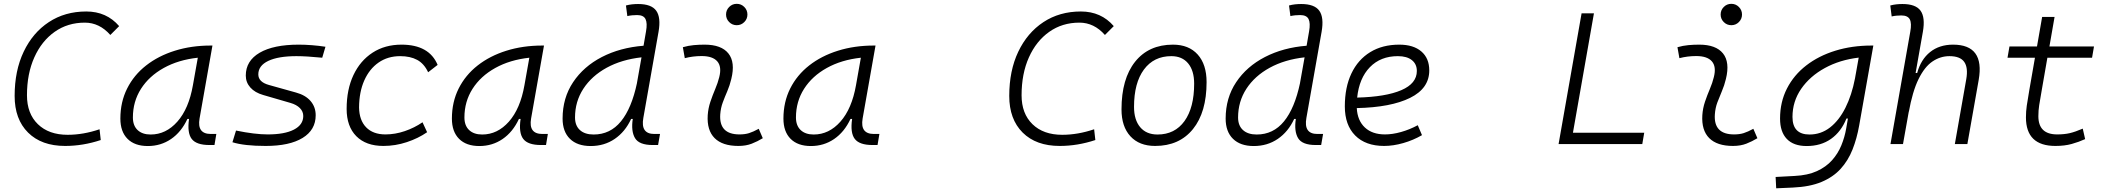

<svg xmlns="http://www.w3.org/2000/svg" viewBox="-20 -764 11173 1018"><path d="M325.2 9.8Q200.2 9.8 128.9 -61Q57.6 -131.8 57.6 -255.4Q57.6 -389.2 105.5 -489.7Q153.3 -590.3 238.8 -646.7Q324.2 -703.1 437.5 -703.1Q544.9 -703.1 611.8 -625.5L564.9 -578.6Q507.3 -644 429.7 -644Q338.9 -644 269.8 -595.2Q200.7 -546.4 161.9 -459.7Q123 -373 123 -258.8Q123 -161.6 180.9 -105.5Q238.8 -49.3 338.4 -49.3Q421.4 -49.3 507.8 -78.6L514.2 -21.5Q419.9 9.8 325.2 9.8Z M763.7 10.3Q694.3 10.3 656.2 -27.8Q618.2 -65.9 618.2 -135.3Q618.2 -223.1 654.1 -294.7Q689.9 -366.2 754.9 -417Q819.8 -467.8 907.2 -495.1Q994.6 -522.5 1097.2 -522.5H1106.4L1038.1 -135.7Q1023.9 -53.7 1097.7 -53.7H1127L1117.2 4.9H1090.3Q1021 4.9 996.3 -27.6Q971.7 -60.1 982.4 -133.3H973.6Q941.4 -64 887 -26.9Q832.5 10.3 763.7 10.3ZM778.8 -50.8Q859.9 -50.8 920.4 -119.1Q981 -187.5 1002.9 -312.5L1028.8 -458Q925.8 -446.8 848.1 -403.6Q770.5 -360.4 727.5 -293Q684.6 -225.6 684.6 -141.1Q684.6 -98.1 709.5 -74.5Q734.4 -50.8 778.8 -50.8Z M1388.7 9.8Q1274.9 9.8 1212.4 -9.8L1231.4 -71.8Q1331.1 -51.3 1399.4 -51.3Q1489.3 -51.3 1538.6 -76.9Q1587.9 -102.5 1587.9 -148.9Q1587.9 -172.9 1570.1 -190.9Q1552.2 -209 1520 -218.3L1375.5 -260.3Q1331.5 -272.9 1307.4 -300Q1283.2 -327.1 1283.2 -363.3Q1283.2 -441.4 1356.7 -484.4Q1430.2 -527.3 1564 -527.3Q1597.2 -527.3 1634 -524.4Q1670.9 -521.5 1705.6 -516.1L1688.5 -458Q1604.5 -466.3 1551.8 -466.3Q1455.6 -466.3 1402.6 -441.2Q1349.6 -416 1349.6 -369.6Q1349.6 -329.1 1405.8 -313.5L1549.3 -273.4Q1599.6 -259.8 1626.7 -228.3Q1653.8 -196.8 1653.8 -152.8Q1653.8 -75.2 1584.5 -32.7Q1515.1 9.8 1388.7 9.8Z M2023.9 -51.3Q2074.7 -51.3 2126.2 -68.8Q2177.7 -86.4 2220.2 -115.7L2244.6 -63Q2197.3 -30.3 2136.7 -10.3Q2076.2 9.8 2012.7 9.8Q1920.4 9.8 1869.1 -42Q1817.9 -93.8 1817.9 -186.5Q1817.9 -289.6 1854 -366Q1890.1 -442.4 1955.6 -484.9Q2021 -527.3 2108.9 -527.3Q2255.4 -527.3 2300.3 -419.9L2250 -380.9Q2228.5 -426.8 2191.9 -446.5Q2155.3 -466.3 2101.6 -466.3Q2036.1 -466.3 1987.3 -432.4Q1938.5 -398.4 1911.4 -337.4Q1884.3 -276.4 1883.8 -194.3Q1884.8 -126.5 1921.4 -88.9Q1958 -51.3 2023.9 -51.3Z M2521.5 10.3Q2452.1 10.3 2414.1 -27.8Q2376 -65.9 2376 -135.3Q2376 -223.1 2411.9 -294.7Q2447.8 -366.2 2512.7 -417Q2577.6 -467.8 2665 -495.1Q2752.4 -522.5 2855 -522.5H2864.3L2795.9 -135.7Q2781.7 -53.7 2855.5 -53.7H2884.8L2875 4.9H2848.1Q2778.8 4.9 2754.2 -27.6Q2729.5 -60.1 2740.2 -133.3H2731.4Q2699.2 -64 2644.8 -26.9Q2590.3 10.3 2521.5 10.3ZM2536.6 -50.8Q2617.7 -50.8 2678.2 -119.1Q2738.8 -187.5 2760.7 -312.5L2786.6 -458Q2683.6 -446.8 2606 -403.6Q2528.3 -360.4 2485.4 -293Q2442.4 -225.6 2442.4 -141.1Q2442.4 -98.1 2467.3 -74.5Q2492.2 -50.8 2536.6 -50.8Z M3111.8 10.3Q3041 10.3 3002 -27.8Q2962.9 -65.9 2962.9 -135.3Q2962.9 -244.6 3018.6 -328.1Q3074.2 -411.6 3171.1 -461.7Q3268.1 -511.7 3392.1 -521.5L3405.3 -597.7Q3413.1 -641.6 3402.6 -662.8Q3392.1 -684.1 3357.9 -684.1Q3345.2 -684.1 3332 -682.9Q3318.8 -681.6 3306.2 -678.7L3298.8 -734.9Q3314.9 -739.3 3331.1 -741Q3347.2 -742.7 3363.3 -742.7Q3434.1 -742.7 3459.5 -707Q3484.9 -671.4 3471.7 -595.7L3391.1 -139.2Q3375.5 -53.7 3449.2 -53.7H3479.5L3469.2 4.9H3440.4Q3368.7 4.9 3346.9 -31.7Q3325.2 -68.4 3335 -133.3H3326.2Q3294.9 -65.4 3239.5 -27.6Q3184.1 10.3 3111.8 10.3ZM3357.4 -324.2V-325.2L3381.3 -460Q3275.9 -448.2 3196.5 -404.8Q3117.2 -361.3 3073 -293.5Q3028.8 -225.6 3028.8 -141.1Q3028.8 -98.1 3054.7 -74.5Q3080.6 -50.8 3127.4 -50.8Q3215.3 -50.8 3272.2 -120.4Q3329.1 -189.9 3357.4 -324.2Z M4002.9 -81.1 4024.4 -31.2Q3996.6 -14.2 3965.8 -2.2Q3935.1 9.8 3895 9.8Q3810.5 9.8 3769 -31.7Q3727.5 -73.2 3732.4 -153.3Q3734.9 -189.9 3746.6 -224.6Q3758.3 -259.3 3772.2 -292Q3786.1 -324.7 3793.5 -355Q3807.6 -410.2 3783.2 -438.5Q3758.8 -466.8 3700.2 -466.8Q3653.8 -466.8 3610.8 -455.6L3600.6 -513.7Q3629.4 -522 3658.2 -524.7Q3687 -527.3 3715.8 -527.3Q3804.7 -527.3 3842 -480.7Q3879.4 -434.1 3857.4 -345.2Q3849.1 -310.5 3836.2 -280.5Q3823.2 -250.5 3812.3 -221.2Q3801.3 -191.9 3798.8 -157.7Q3791.5 -51.3 3900.9 -51.3Q3929.7 -51.3 3951.4 -58.1Q3973.1 -64.9 4002.9 -81.1ZM3886.2 -630.4Q3862.8 -630.4 3846.2 -647Q3829.6 -663.6 3829.6 -687Q3829.6 -710.4 3846.2 -727.1Q3862.8 -743.7 3886.2 -743.7Q3909.7 -743.7 3926.3 -727.1Q3942.9 -710.4 3942.9 -687Q3942.9 -663.6 3926.3 -647Q3909.7 -630.4 3886.2 -630.4Z M4279.3 10.3Q4210 10.3 4171.9 -27.8Q4133.8 -65.9 4133.8 -135.3Q4133.8 -223.1 4169.7 -294.7Q4205.6 -366.2 4270.5 -417Q4335.4 -467.8 4422.9 -495.1Q4510.3 -522.5 4612.8 -522.5H4622.1L4553.7 -135.7Q4539.6 -53.7 4613.3 -53.7H4642.6L4632.8 4.9H4606Q4536.6 4.9 4512 -27.6Q4487.3 -60.1 4498 -133.3H4489.3Q4457 -64 4402.6 -26.9Q4348.1 10.3 4279.3 10.3ZM4294.4 -50.8Q4375.5 -50.8 4436 -119.1Q4496.6 -187.5 4518.6 -312.5L4544.4 -458Q4441.4 -446.8 4363.8 -403.6Q4286.1 -360.4 4243.2 -293Q4200.2 -225.6 4200.2 -141.1Q4200.2 -98.1 4225.1 -74.5Q4250 -50.8 4294.4 -50.8Z M5598.6 9.8Q5473.6 9.8 5402.3 -61Q5331.1 -131.8 5331.1 -255.4Q5331.1 -389.2 5378.9 -489.7Q5426.8 -590.3 5512.2 -646.7Q5597.7 -703.1 5710.9 -703.1Q5818.4 -703.1 5885.3 -625.5L5838.4 -578.6Q5780.8 -644 5703.1 -644Q5612.3 -644 5543.2 -595.2Q5474.1 -546.4 5435.3 -459.7Q5396.5 -373 5396.5 -258.8Q5396.5 -161.6 5454.3 -105.5Q5512.2 -49.3 5611.8 -49.3Q5694.8 -49.3 5781.2 -78.6L5787.6 -21.5Q5693.4 9.8 5598.6 9.8Z M6104.5 9.8Q6020.5 9.8 5973.4 -41.5Q5926.3 -92.8 5926.3 -184.1Q5926.3 -346.2 5998.5 -436.8Q6070.8 -527.3 6199.2 -527.3Q6283.2 -527.3 6330.3 -474.9Q6377.4 -422.4 6377.4 -328.6Q6377.4 -168.9 6305.2 -79.6Q6232.9 9.8 6104.5 9.8ZM6117.2 -50.8Q6209 -50.8 6260.3 -122.1Q6311.5 -193.4 6311.5 -320.3Q6311.5 -389.2 6279.8 -427.7Q6248 -466.3 6190.4 -466.3Q6097.7 -466.3 6045.2 -395.3Q5992.7 -324.2 5992.7 -197.3Q5992.7 -128.4 6025.4 -89.6Q6058.1 -50.8 6117.2 -50.8Z M6627.4 10.3Q6556.6 10.3 6517.6 -27.8Q6478.5 -65.9 6478.5 -135.3Q6478.5 -244.6 6534.2 -328.1Q6589.8 -411.6 6686.8 -461.7Q6783.7 -511.7 6907.7 -521.5L6920.9 -597.7Q6928.7 -641.6 6918.2 -662.8Q6907.7 -684.1 6873.5 -684.1Q6860.8 -684.1 6847.7 -682.9Q6834.5 -681.6 6821.8 -678.7L6814.5 -734.9Q6830.6 -739.3 6846.7 -741Q6862.8 -742.7 6878.9 -742.7Q6949.7 -742.7 6975.1 -707Q7000.5 -671.4 6987.3 -595.7L6906.7 -139.2Q6891.1 -53.7 6964.8 -53.7H6995.1L6984.9 4.9H6956.1Q6884.3 4.9 6862.5 -31.7Q6840.8 -68.4 6850.6 -133.3H6841.8Q6810.5 -65.4 6755.1 -27.6Q6699.7 10.3 6627.4 10.3ZM6873 -324.2V-325.2L6897 -460Q6791.5 -448.2 6712.2 -404.8Q6632.8 -361.3 6588.6 -293.5Q6544.4 -225.6 6544.4 -141.1Q6544.4 -98.1 6570.3 -74.5Q6596.2 -50.8 6643.1 -50.8Q6731 -50.8 6787.8 -120.4Q6844.7 -189.9 6873 -324.2Z M7323.2 -51.3Q7363.3 -51.3 7408.9 -64.2Q7454.6 -77.1 7497.1 -100.1L7519.5 -47.4Q7473.1 -20.5 7420.2 -5.4Q7367.2 9.8 7318.8 9.8Q7220.2 9.8 7165.3 -45.7Q7110.4 -101.1 7110.4 -199.7Q7110.4 -301.3 7145.3 -374.5Q7180.2 -447.8 7244.9 -487.5Q7309.6 -527.3 7398.9 -527.3Q7474.1 -527.3 7516.1 -491.2Q7558.1 -455.1 7558.1 -390.6Q7558.1 -295.4 7456.5 -245.1Q7355 -194.8 7173.8 -190.9Q7177.2 -125 7216.6 -88.1Q7255.9 -51.3 7323.2 -51.3ZM7175.8 -246.6Q7327.6 -250.5 7409.9 -285.9Q7492.2 -321.3 7492.2 -387.7Q7492.2 -424.3 7465.8 -445.3Q7439.5 -466.3 7391.6 -466.3Q7300.3 -466.3 7243.4 -408Q7186.5 -349.6 7175.8 -246.6Z M8243.7 0 8365.7 -693.4H8431.2L8319.8 -60.1H8697.8L8687.5 0Z M9276.4 -81.1 9297.9 -31.2Q9270 -14.2 9239.3 -2.2Q9208.5 9.8 9168.5 9.8Q9084 9.8 9042.5 -31.7Q9001 -73.2 9005.9 -153.3Q9008.3 -189.9 9020 -224.6Q9031.7 -259.3 9045.7 -292Q9059.6 -324.7 9066.9 -355Q9081.1 -410.2 9056.6 -438.5Q9032.2 -466.8 8973.6 -466.8Q8927.2 -466.8 8884.3 -455.6L8874 -513.7Q8902.8 -522 8931.6 -524.7Q8960.4 -527.3 8989.3 -527.3Q9078.1 -527.3 9115.5 -480.7Q9152.8 -434.1 9130.9 -345.2Q9122.6 -310.5 9109.6 -280.5Q9096.7 -250.5 9085.7 -221.2Q9074.7 -191.9 9072.3 -157.7Q9064.9 -51.3 9174.3 -51.3Q9203.1 -51.3 9224.9 -58.1Q9246.6 -64.9 9276.4 -81.1ZM9159.7 -630.4Q9136.2 -630.4 9119.6 -647Q9103 -663.6 9103 -687Q9103 -710.4 9119.6 -727.1Q9136.2 -743.7 9159.7 -743.7Q9183.1 -743.7 9199.7 -727.1Q9216.3 -710.4 9216.3 -687Q9216.3 -663.6 9199.7 -647Q9183.1 -630.4 9159.7 -630.4Z M9397.5 234.4 9394.5 174.3 9495.1 168.9Q9564.9 165.5 9613.5 143.3Q9662.1 121.1 9693.6 85.7Q9725.1 50.3 9742.9 6.8Q9760.7 -36.6 9768.6 -82.5L9777.8 -135.7H9770Q9742.2 -65.9 9688.5 -27.8Q9634.8 10.3 9559.1 10.3Q9490.2 10.3 9454.1 -27.1Q9418 -64.5 9418 -135.3Q9418 -223.1 9454.6 -294.7Q9491.2 -366.2 9556.9 -417Q9622.6 -467.8 9710.9 -495.1Q9799.3 -522.5 9903.3 -522.5H9912.6L9837.4 -98.1Q9825.2 -29.3 9802.2 28.8Q9779.3 86.9 9739.5 130.9Q9699.7 174.8 9637.7 200.7Q9575.7 226.6 9485.4 230.5ZM9835 -458.5Q9734.9 -446.8 9655.5 -403.3Q9576.2 -359.9 9530 -293Q9483.9 -226.1 9483.9 -144Q9483.9 -50.8 9574.2 -50.8Q9634.8 -50.8 9682.9 -88.1Q9731 -125.5 9764.6 -192.6Q9798.3 -259.8 9815.4 -348.6L9818.8 -368.2V-367.7Z M10344.7 0 10405.3 -344.2Q10416 -405.3 10394.5 -435.8Q10373 -466.3 10315.9 -466.3Q10268.1 -466.3 10226.3 -438.2Q10184.6 -410.2 10152.3 -344.7Q10120.1 -279.3 10100.1 -167.5L10101.6 -178.2L10069.8 0H10003.4L10108.4 -595.7Q10116.7 -640.1 10106 -661.1Q10095.2 -682.1 10061 -682.1Q10048.3 -682.1 10035.4 -680.9Q10022.5 -679.7 10009.8 -676.8L10002.4 -734.9Q10018.6 -739.3 10034.7 -741Q10050.8 -742.7 10066.9 -742.7Q10137.7 -742.7 10163.1 -707Q10188.5 -671.4 10175.3 -595.7L10136.7 -377H10145Q10164.6 -448.7 10213.6 -488Q10262.7 -527.3 10335.4 -527.3Q10503.9 -527.3 10471.2 -340.3L10411.1 0Z M10877.9 9.8Q10721.7 9.8 10721.7 -141.6Q10721.7 -173.3 10726.1 -203.6Q10730.5 -233.9 10739.7 -287.1L10769.5 -458H10624L10634.3 -517.6H10780.3L10807.6 -674.3H10873.5L10846.2 -517.6H11082.5L11072.3 -458H10835.4L10805.7 -287.1Q10796.4 -234.9 10792 -206.5Q10787.6 -178.2 10787.6 -147.9Q10787.6 -51.3 10887.2 -51.3Q10925.3 -51.3 10954.3 -58.1Q10983.4 -64.9 11022.9 -82L11035.6 -26.4Q11002 -11.2 10964.4 -0.7Q10926.8 9.8 10877.9 9.8Z"/></svg>

Font: Cascadia Code Light
Style: Italic
Weight: 300
Italic angle: -10°
Monospace: yes
Designer: Aaron Bell
Foundry: Saja Typeworks
Version: Version 2404.023; ttfautohint (v1.8.4)